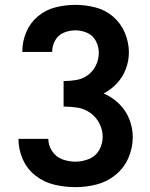

<svg xmlns="http://www.w3.org/2000/svg" viewBox="-20 -763 616 791"><path d="M291 8Q335 8 378 -3Q421 -14 456 -42.5Q491 -71 509 -112.5Q527 -154 527 -198Q527 -236 512.5 -272.5Q498 -309 470 -336Q442 -363 407 -378Q438 -394 462 -420Q486 -446 498.5 -479Q511 -512 511 -547Q511 -588 494.5 -627.5Q478 -667 446 -694.5Q414 -722 373 -732.5Q332 -743 291 -743Q250 -743 209.5 -733Q169 -723 137 -696.5Q105 -670 88.5 -631.5Q72 -593 72 -552V-549H195V-550Q195 -575 207.5 -597Q220 -619 243 -628.5Q266 -638 291 -638Q316 -638 339.5 -627.5Q363 -617 375 -594Q387 -571 387 -546Q387 -519 375.5 -494.5Q364 -470 342.5 -454Q321 -438 294.5 -433.5Q268 -429 242 -429V-324Q271 -324 299.5 -319.5Q328 -315 352 -298Q376 -281 389.5 -254.5Q403 -228 403 -199Q403 -170 388.5 -144.5Q374 -119 346.5 -108Q319 -97 291 -97Q263 -97 237 -106.5Q211 -116 195 -140Q179 -164 179 -191H56Q56 -147 74 -106.5Q92 -66 127 -39Q162 -12 204.5 -2Q247 8 291 8Z"/></svg>

Font: Iosevka Sparkle
Style: Bold
Weight: 700
Designer: Belleve Invis
Foundry: Belleve Invis
Version: Version 4.5.0; ttfautohint (v1.8.3)